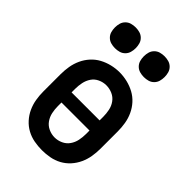

<svg xmlns="http://www.w3.org/2000/svg" viewBox="-220 -837 940 940"><g transform="rotate(45 250.0 -367.0)"><path d="M250 8Q223 8 196 3Q169 -2 145 -15Q121 -28 102.5 -48.5Q84 -69 72.5 -94Q61 -119 56.5 -146Q52 -173 52 -200V-320Q52 -347 56.5 -374Q61 -401 72.5 -426Q84 -451 102.5 -471.5Q121 -492 145 -505Q169 -518 196 -524.5Q223 -531 250 -531Q277 -531 304 -524.5Q331 -518 355 -505Q379 -492 397.5 -471.5Q416 -451 427.5 -426Q439 -401 443.5 -374Q448 -347 448 -320V-200Q448 -173 443.5 -146Q439 -119 427.5 -94Q416 -69 397.5 -48.5Q379 -28 355 -15Q331 -2 304 3Q277 8 250 8ZM347 -295V-320Q347 -342 342.5 -364Q338 -386 325 -404Q312 -422 291.5 -431Q271 -440 249 -440Q227 -440 206.5 -430.5Q186 -421 174 -403Q162 -385 157.5 -363.5Q153 -342 153 -320V-295ZM250 -80Q272 -80 292.5 -89.5Q313 -99 325.5 -117Q338 -135 342.5 -156.5Q347 -178 347 -200V-225H153V-200Q153 -178 157.5 -156.5Q162 -135 174.5 -117Q187 -99 207.5 -89.5Q228 -80 250 -80ZM350 -598Q335 -598 321 -602Q307 -606 296.5 -616.5Q286 -627 282 -641Q278 -655 278 -670Q278 -685 282 -699Q286 -713 296.5 -723.5Q307 -734 321 -738Q335 -742 350 -742Q365 -742 379 -738Q393 -734 403.5 -723.5Q414 -713 418 -699Q422 -685 422 -670Q422 -655 418 -641Q414 -627 403.5 -616.5Q393 -606 379 -602Q365 -598 350 -598ZM150 -598Q135 -598 121 -602Q107 -606 96.5 -616.5Q86 -627 82 -641Q78 -655 78 -670Q78 -685 82 -699Q86 -713 96.5 -723.5Q107 -734 121 -738Q135 -742 150 -742Q165 -742 179 -738Q193 -734 203.5 -723.5Q214 -713 218 -699Q222 -685 222 -670Q222 -655 218 -641Q214 -627 203.5 -616.5Q193 -606 179 -602Q165 -598 150 -598Z"/></g></svg>

Font: Zed Sans Semibold
Style: Regular
Weight: 600
Designer: Belleve Invis
Foundry: Belleve Invis
Version: Version 1.0.0; ttfautohint (v1.8.4)